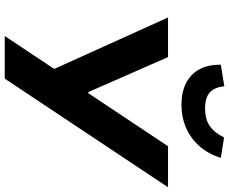

<svg xmlns="http://www.w3.org/2000/svg" viewBox="-100 -888 988 829"><g transform="rotate(90 394.5 -474.0)"><path d="M136 0 295 -239 287 -194 56 -705H227L378 -361H383L612 -705H789L320 0ZM432 -763Q378 -763 339 -783Q300 -803 279.5 -841Q259 -879 260 -933L353 -948Q357 -906 379.5 -885.5Q402 -865 448 -865Q496 -865 525 -885.5Q554 -906 574 -947L662 -933Q645 -878 611 -840Q577 -802 531.5 -782.5Q486 -763 432 -763Z"/></g></svg>

Font: Nunito Sans 6pt ExtraBold
Style: Italic
Weight: 800
Italic angle: -9°
Version: Version 3.101;gftools[0.9.27]